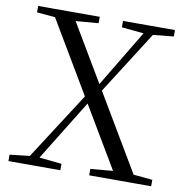

<svg xmlns="http://www.w3.org/2000/svg" viewBox="-81 -806 862 885"><g transform="rotate(10 350.0 -364.0)"><path d="M16 0V-30L123 -42H143L259 -30V0ZM83 0 329 -382 355 -360H350L340 -342L129 0ZM394 0V-30L532 -42H558L684 -30V0ZM372 -376 347 -397H352L361 -412L551 -728H596ZM522 0 90 -728H186L618 0ZM27 -698V-728H315V-698L180 -687H152ZM424 -698V-728H667V-698L557 -687H538Z"/></g></svg>

Font: Noto Serif SC ExtraLight
Style: Regular
Weight: 400
Version: Version 2.002-H1;hotconv 1.1.0;makeotfexe 2.6.0